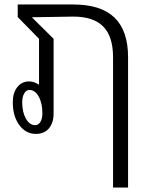

<svg xmlns="http://www.w3.org/2000/svg" viewBox="-20 -587 671 856"><path d="M551 -332V249H484V-332Q484 -424 440.5 -468.5Q397 -513 307 -513L181 -511L122 -510L219 -414V-82Q219 -39 198 -14.5Q177 10 140 10Q95 10 66 -29.5Q37 -69 37 -131Q37 -173 57 -198.5Q77 -224 110 -224Q132 -224 154 -209V-414L59 -511V-567H307Q430 -567 490.5 -508.5Q551 -450 551 -332ZM169 -81Q169 -127 152.5 -156.5Q136 -186 111 -186Q97 -186 88 -170.5Q79 -155 79 -131Q79 -87 95.5 -58Q112 -29 137 -29Q151 -29 160 -43.5Q169 -58 169 -81Z"/></svg>

Font: KoHo
Style: Regular
Weight: 400
Version: Version 1.000; ttfautohint (v1.6)